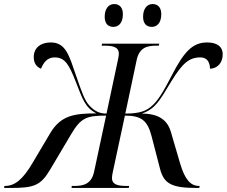

<svg xmlns="http://www.w3.org/2000/svg" viewBox="-74 -930 1122 950"><path d="M677 -797C700 -797 724 -813 724 -860C724 -894 706 -910 681 -910C652 -910 634 -885 634 -847C634 -813 651 -797 677 -797ZM487 -797C510 -797 534 -813 534 -860C534 -894 516 -910 491 -910C462 -910 444 -885 444 -847C444 -813 461 -797 487 -797ZM-54 0H-22C96 0 128 -12 176 -94L278 -266C326 -347 354 -358 451 -358L392 -82C379 -19 339 -10 294 -10H281L280 0H563L565 -10H552C510 -10 480 -16 480 -50C480 -56 482 -70 484 -78L544 -358C625 -358 656 -334 676 -256L718 -94C737 -22 774 0 898 0H912L914 -10H911C870 -10 841 -40 817 -122L771 -279C749 -353 686 -368 628 -368C695 -392 714 -429 774 -528C828 -616 861 -646 918 -646C954 -646 965 -617 965 -590C1001 -591 1028 -618 1028 -662C1028 -696 1004 -720 951 -720C878 -720 836 -673 776 -557C735 -478 708 -431 674 -403C651 -384 623 -368 546 -368L602 -632C615 -695 654 -704 699 -704H712L714 -714H431L429 -704H442C484 -704 514 -698 514 -664C514 -658 512 -644 510 -636L453 -368C419 -368 395 -379 368 -408C345 -433 332 -470 302 -557C268 -655 252 -720 177 -720C127 -720 93 -693 93 -648C93 -618 106 -599 129 -590C141 -620 160 -646 196 -646C249 -646 268 -608 300 -528C335 -438 347 -398 403 -369C294 -369 227 -359 175 -272L86 -122C39 -42 -1 -10 -49 -10H-52Z"/></svg>

Font: Noto Serif Display
Style: Italic
Weight: 400
Italic angle: -12°
Designer: Monotype Design Team
Foundry: Monotype Imaging Inc.
Version: Version 2.009